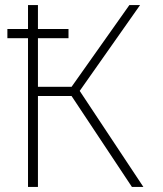

<svg xmlns="http://www.w3.org/2000/svg" viewBox="-20 -734 640 754"><path d="M90 0H129V-357H261L498 0H543L293 -377L530 -714H488L261 -393H129V-584H249V-620H129V-714H90V-620H9V-584H90Z"/></svg>

Font: Noto Sans Mono ExtraLight
Style: Regular
Weight: 200
Designer: Monotype Design Team
Foundry: Monotype Imaging Inc.
Version: Version 2.014